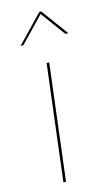

<svg xmlns="http://www.w3.org/2000/svg" viewBox="-111 -743 456 786"><g transform="rotate(-15 117.0 -350.0)"><path d="M31 0ZM127 -490 67 0H56L116 -490ZM141.5 -700H149L233.5 -585H225Q224 -585 222 -585.8Q220 -586.5 218.5 -589L146.5 -687L144 -690L141 -687L47 -589Q44 -585 39.5 -585H31Z"/></g></svg>

Font: Lato Hairline
Style: Italic
Weight: 100
Italic angle: -7°
Designer: Lukasz Dziedzic
Foundry: tyPoland Lukasz Dziedzic
Version: Version 2.007; 2014-02-27